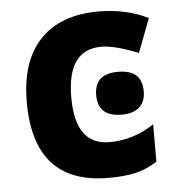

<svg xmlns="http://www.w3.org/2000/svg" viewBox="-45 -599 605 652"><g transform="rotate(-5 257.0 -273.0)"><path d="M313 -110.8Q395 -110.8 465.8 -158.2V-30.8Q429.7 -7.8 392.6 1Q355.5 9.8 299.8 9.8Q44.9 9.8 44.9 -270Q44.9 -409.2 114.3 -482.4Q183.6 -555.7 313 -556.2Q407.7 -556.2 482.9 -519L439 -403.8Q358.9 -436 313 -436Q196.8 -436 196.8 -273.4Q196.8 -110.8 313 -110.8ZM362.8 -200.2Q281.7 -200.2 281.7 -273.4Q281.7 -346.7 362.8 -346.2Q443.8 -346.2 443.8 -273.4Q444.3 -239.3 423.8 -219.7Q403.3 -200.2 362.8 -200.2Z"/></g></svg>

Font: NotoSans-Bold
Style: Bold
Weight: 700
Designer: Monotype Design team
Foundry: Monotype Imaging Inc.
Version: Version 1.04